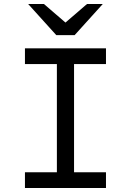

<svg xmlns="http://www.w3.org/2000/svg" viewBox="-20 -942 656 962"><path d="M351 -621V-79H511V0H105V-79H265V-621H105V-700H511V-621ZM262 -766 121 -922H200L308 -829L416 -922H495L354 -766Z"/></svg>

Font: Overpass Mono
Style: Regular
Weight: 400
Monospace: yes
Designer: Delve Withrington, Dave Bailey
Foundry: Delve Fonts
Version: Version 1.000;DELV;Overpass